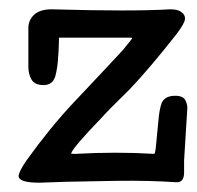

<svg xmlns="http://www.w3.org/2000/svg" viewBox="-20 -391 423 413"><path d="M359 1Q300 -3 230 -2Q176 -1 122 0Q72 2 65 2Q21 2 20 -12Q20 -21 37 -46Q89 -118 138 -170Q223 -260 244 -283Q263 -306 264 -308Q265 -310 261 -310H107Q106 -273 105 -268Q104 -246 99 -227Q93 -208 74 -208Q55 -208 48 -219.5Q41 -231 41 -248Q41 -285 41 -331Q41 -347 53 -359Q66 -371 91 -371Q264 -366 346 -371Q363 -371 370 -365Q378 -360 378 -351Q378 -342 360 -318Q301 -243 259 -199Q209 -150 197 -136Q137 -74 133 -61Q132 -60 142 -60Q229 -65 312 -60Q314 -63 315 -72Q321 -131 321 -134Q323 -157 328 -170Q335 -185 357 -185Q374 -185 379 -175Q383 -166 383 -159Q377 -61 376 -46Q376 -31 376 -20Q376 2 359 1Z"/></svg>

Font: Scratch Savers
Style: Book
Weight: 400
Designer: Pablo Impallari, Rodrigo Fuenzalida, Brenda Gallo
Foundry: Pablo Impallari, Rodrigo Fuenzalida, Brenda Gallo
Version: Version 4.0b1